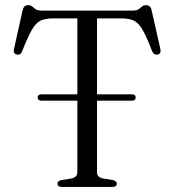

<svg xmlns="http://www.w3.org/2000/svg" viewBox="-20 -742 692 762"><path d="M129.5 -355Q129.5 -361 133.2 -364.2Q137 -367.5 144 -367.5H503.5Q511.5 -367.5 515 -364.2Q518.5 -361 518.5 -355Q518.5 -349 515 -345.8Q511.5 -342.5 503.5 -342.5H144Q137 -342.5 133.2 -345.8Q129.5 -349 129.5 -355ZM143.5 -700H508Q523 -700 530.5 -705.5Q538 -711 544 -716.2Q550 -721.5 559 -721.5Q568 -721.5 573.5 -717.2Q579 -713 581.5 -702L616.5 -547.5Q618.5 -538.5 615.8 -532.8Q613 -527 605.5 -525.5Q598.5 -524 593 -527.2Q587.5 -530.5 583.5 -539Q562 -596 545.8 -623.8Q529.5 -651.5 510.8 -660.2Q492 -669 462 -669H365V-58Q365 -48 371.5 -41.8Q378 -35.5 389.5 -33.5L427 -27.5Q443.5 -24 443.5 -13Q443.5 0 425.5 0H226.5Q217 0 212.5 -3.5Q208 -7 208 -13Q208 -24 224.5 -27.5L262.5 -33.5Q274 -35.5 280.5 -41.8Q287 -48 287 -58V-669H190Q160 -669 141.2 -660.2Q122.5 -651.5 106.5 -623.8Q90.5 -596 68 -539Q65 -530.5 59.2 -527.2Q53.5 -524 46.5 -525.5Q39 -527 36.2 -532.8Q33.5 -538.5 35.5 -547.5L70 -702Q73 -713 78.2 -717.2Q83.5 -721.5 93 -721.5Q102 -721.5 107.8 -716.2Q113.5 -711 121.2 -705.5Q129 -700 143.5 -700Z"/></svg>

Font: Fraunces Light
Style: Regular
Weight: 300
Version: Version 1.000;[b76b70a41]